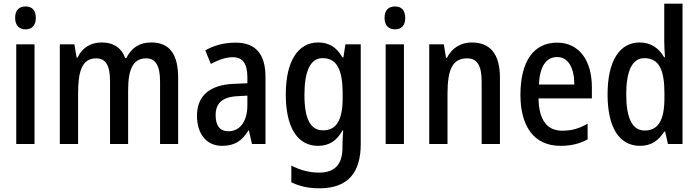

<svg xmlns="http://www.w3.org/2000/svg" viewBox="-20 -780 3784 1040"><path d="M119 -745C83 -745 62 -725 62 -683C62 -642 84 -621 119 -621C153 -621 174 -642 174 -683C174 -724 154 -745 119 -745ZM167 -540H68V0H167Z M799 -550C737 -550 692 -522 664 -465H658C641 -516 599 -550 531 -550C472 -550 425 -522 400 -468H395L383 -540H304V0H403V-274C403 -391 423 -464 501 -464C552 -464 576 -427 576 -340V0H674V-290C674 -404 700 -464 772 -464C822 -464 847 -426 847 -338V0H945V-357C945 -488 898 -550 799 -550Z M1256 -549C1194 -549 1138 -534 1092 -507L1122 -434C1164 -456 1203 -470 1241 -470C1294 -470 1320 -437 1320 -360V-329L1248 -326C1117 -321 1047 -262 1047 -153C1047 -60 1094 10 1183 10C1251 10 1291 -17 1326 -74H1328L1345 0H1418V-363C1418 -485 1367 -549 1256 -549ZM1267 -259 1320 -262V-210C1320 -120 1278 -69 1217 -69C1174 -69 1148 -96 1148 -156C1148 -220 1183 -255 1267 -259Z M1704 -550C1594 -550 1528 -449 1528 -268C1528 -89 1592 10 1702 10C1762 10 1804 -17 1835 -73H1839C1837 -48 1835 -16 1835 5V20C1835 114 1790 155 1709 155C1656 155 1607 142 1558 117V207C1602 229 1650 240 1710 240C1865 240 1934 155 1934 0V-540H1851L1840 -469H1835C1803 -525 1761 -550 1704 -550ZM1727 -465C1803 -465 1836 -406 1836 -272V-247C1836 -130 1802 -74 1730 -74C1662 -74 1629 -135 1629 -266C1629 -396 1662 -465 1727 -465Z M2120 -745C2084 -745 2063 -725 2063 -683C2063 -642 2085 -621 2120 -621C2154 -621 2175 -642 2175 -683C2175 -724 2155 -745 2120 -745ZM2168 -540H2069V0H2168Z M2535 -550C2478 -550 2428 -521 2401 -467H2396L2384 -540H2305V0H2404V-273C2404 -405 2432 -464 2511 -464C2566 -464 2589 -422 2589 -339V0H2688V-360C2688 -489 2634 -550 2535 -550Z M2997 -549C2871 -549 2799 -448 2799 -266C2799 -99 2870 10 3016 10C3073 10 3118 -1 3163 -25V-110C3116 -83 3075 -72 3026 -72C2942 -72 2899 -131 2897 -247H3186V-308C3186 -450 3119 -549 2997 -549ZM2998 -471C3061 -471 3091 -407 3091 -322H2899C2904 -422 2939 -471 2998 -471Z M3447 10C3508 10 3547 -19 3578 -67H3583L3598 0H3677V-760H3578V-553C3578 -530 3580 -499 3582 -470H3577C3549 -520 3504 -550 3445 -550C3336 -550 3271 -450 3271 -269C3271 -88 3335 10 3447 10ZM3472 -73C3405 -73 3372 -140 3372 -269C3372 -394 3404 -465 3470 -465C3549 -465 3579 -403 3579 -275V-249C3579 -130 3546 -73 3472 -73Z"/></svg>

Font: Noto Sans Khmer UI Condensed Medium
Style: Regular
Weight: 500
Width: 3
Designer: Danh Hong and the Monotype Design Team
Foundry: Monotype Imaging Inc.
Version: Version 2.002